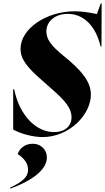

<svg xmlns="http://www.w3.org/2000/svg" viewBox="-20 -790 614 1122"><path d="M546 -708C493 -719 454 -724 416 -724C253 -724 100 -624 100 -504C100 -447 134 -399 233 -314L278 -274C368 -196 398 -154 398 -105C398 -52 358 -18 296 -18C190 -18 93 -117 63 -268H57V-33C97 -10 169 11 229 11C385 11 511 -120 511 -237C511 -312 459 -377 351 -464C279 -523 251 -560 251 -606C251 -667 304 -709 376 -709C467 -709 539 -641 568 -518H573L574 -770H569ZM38 307 41 312C175 263 254 199 254 130C254 85 219 50 172 50C127 50 96 75 83 110C121 135 144 164 144 203C144 245 109 274 38 307Z"/></svg>

Font: Nyght Serif Bold Italic
Style: Regular
Weight: 700
Italic angle: -16°
Designer: Maksym Kobuzan
Version: Version 0.410;Glyphs 3.1.2 (3151)